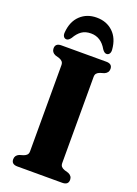

<svg xmlns="http://www.w3.org/2000/svg" viewBox="-169 -976 742 1043"><g transform="rotate(20 202.5 -454.0)"><path d="M295.5 -101.5Q295.5 -88 301.8 -80.8Q308 -73.5 320.5 -69L344 -62Q367 -52 367 -29.5Q367 0 332 0H73Q38 0 38 -29.5Q38 -52 60.5 -62L84 -69Q96.5 -73.5 103 -80.8Q109.5 -88 109.5 -101.5V-598.5Q109.5 -612 103 -619.2Q96.5 -626.5 84.5 -631L60.5 -638Q38 -648 38 -670.5Q38 -700 73 -700H332Q367 -700 367 -670.5Q367 -648 344 -638L320.5 -631Q308 -626.5 301.8 -619.2Q295.5 -612 295.5 -598.5ZM202.5 -816Q170.5 -816 149.2 -801.2Q128 -786.5 111.5 -757.5Q99 -740 87 -740Q76 -740 70 -749Q64 -758 65.5 -773Q70.5 -836.5 108 -872Q145.5 -907.5 202.5 -907.5Q259.5 -907.5 297 -872Q334.5 -836.5 339.5 -773Q341 -758 335 -749Q329 -740 318 -740Q305.5 -740 293.5 -757.5Q260.5 -816 202.5 -816Z"/></g></svg>

Font: Fraunces 72pt Soft
Style: Bold
Weight: 700
Version: Version 1.000;[b76b70a41]